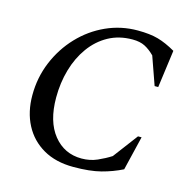

<svg xmlns="http://www.w3.org/2000/svg" viewBox="-101 -769 870 879"><g transform="rotate(15 334.0 -330.0)"><path d="M322 10Q238 10 178.5 -24.5Q119 -59 87.5 -119.5Q56 -180 56 -259Q56 -343 87 -417.5Q118 -492 172 -549Q226 -606 296.5 -638Q367 -670 446 -670Q504 -670 543 -659Q582 -648 627 -622L603 -444H586L539 -577Q516 -600 492.5 -612Q469 -624 434 -624Q370 -624 320 -596.5Q270 -569 235 -520.5Q200 -472 182 -409.5Q164 -347 164 -277Q164 -164 215 -100.5Q266 -37 348 -37Q388 -37 422 -52Q456 -67 484 -85L572 -202H589L550 -40Q504 -17 452 -3.5Q400 10 322 10Z"/></g></svg>

Font: Spectral Medium
Style: Italic
Weight: 500
Italic angle: -10°
Designer: Jean-Baptiste Levee
Foundry: Production Type
Version: Version 2.001